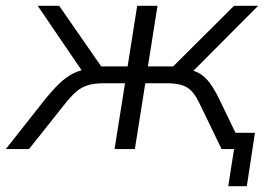

<svg xmlns="http://www.w3.org/2000/svg" viewBox="-43 -514 933 662"><path d="M744 128 764 0H728L737 -56H836L808 128ZM-23 0 108 -166Q136 -201 159.5 -224Q183 -247 209 -260.5Q235 -274 270 -277L247 -259L87 -494H161L306 -285H397L430 -494H500L467 -285H554L764 -494H847L613 -259L587 -277Q620 -274 641 -263Q662 -252 679.5 -229Q697 -206 716 -166L796 0H721L648 -151Q635 -179 621.5 -195.5Q608 -212 587 -219.5Q566 -227 530 -227H458L422 0H352L388 -227H316Q281 -227 258 -219.5Q235 -212 217 -195.5Q199 -179 177 -151L57 0Z"/></svg>

Font: Nunito Sans 7pt Light
Style: Italic
Weight: 300
Italic angle: -9°
Designer: Vernon Adams
Foundry: Vernon Adams
Version: Version 3.101;gftools[0.9.27]